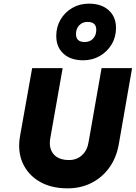

<svg xmlns="http://www.w3.org/2000/svg" viewBox="-20 -1023 743 1051"><path d="M615 -870Q615 -820 591 -780Q567 -740 526.5 -716.5Q486 -693 435 -693Q367 -693 327.5 -729Q288 -765 288 -826Q288 -876 311.5 -916Q335 -956 375.5 -979.5Q416 -1003 467 -1003Q535 -1003 575 -967Q615 -931 615 -870ZM396 -836Q396 -793 444 -793Q472 -793 489.5 -811.5Q507 -830 507 -860Q507 -903 459 -903Q431 -903 413.5 -884.5Q396 -866 396 -836ZM156 -650H323L255 -265Q246 -212 273 -179.5Q300 -147 358 -147Q400 -147 429 -173.5Q458 -200 465 -246L536 -650H703L630 -232Q617 -159 578 -105Q539 -51 480.5 -21.5Q422 8 350 8Q260 8 196.5 -29Q133 -66 104 -131Q75 -196 90 -280Z"/></svg>

Font: Overused Grotesk ExtraBold
Style: Italic
Weight: 800
Italic angle: -10°
Version: Version 0.003